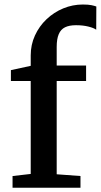

<svg xmlns="http://www.w3.org/2000/svg" viewBox="-20 -852 458 872"><path d="M37 0.5V-52.5L119.5 -62V-484H29.5V-533.5L119.5 -553V-600.5Q119.5 -649 138.8 -691Q158 -733 191.5 -764.8Q225 -796.5 267.5 -814Q310 -831.5 356 -831.5Q381.5 -831.5 395.5 -828.5Q409.5 -825.5 417.5 -822.5L417 -717Q406.5 -725 381.8 -731.2Q357 -737.5 325 -737.5Q294.5 -737.5 275.2 -728Q256 -718.5 246.8 -696.8Q237.5 -675 237.5 -638.5V-554.5H371V-484H237.5V-60.5L345.5 -52.5V0.5Z"/></svg>

Font: Merriweather 20pt SemiBold
Style: Regular
Weight: 600
Version: Version 2.100